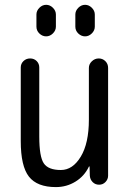

<svg xmlns="http://www.w3.org/2000/svg" viewBox="-20 -760 540 790"><path d="M210 9.8Q132.8 9.8 99.1 -33.2Q65.4 -76.2 65.4 -179.7V-482.4Q65.4 -498 76.7 -508.8Q87.9 -519.5 104 -519.5Q120.1 -519.5 130.9 -508.8Q141.6 -498 141.6 -482.4V-198.2Q141.6 -115.2 160.2 -87.9Q178.7 -60.5 230.5 -60.5Q279.3 -60.5 312.5 -115.7Q345.7 -170.9 345.7 -267.6V-480.5Q345.7 -496.1 357.9 -507.8Q370.1 -519.5 386.2 -519.5Q402.3 -519.5 413.6 -508.3Q424.8 -497.1 424.8 -480.5V-37.1Q424.8 -22.5 414.1 -11.2Q403.3 0 387.7 0Q372.1 0 361.3 -10.7Q350.6 -21.5 349.6 -37.1L348.6 -74.2Q348.6 -75.2 347.7 -75.2Q345.7 -75.2 345.7 -74.2Q327.1 -35.2 290.5 -12.7Q253.9 9.8 210 9.8ZM370.1 -700.2V-650.4Q370.1 -634.8 357.9 -622.6Q345.7 -610.4 330.1 -610.4Q314.5 -610.4 302.2 -622.1Q290 -633.8 290 -650.4V-700.2Q290 -715.8 302.2 -728Q314.5 -740.2 330.1 -740.2Q345.7 -740.2 357.9 -728Q370.1 -715.8 370.1 -700.2ZM129.9 -700.2Q129.9 -715.8 142.1 -728Q154.3 -740.2 169.9 -740.2Q185.5 -740.2 197.8 -728Q210 -715.8 210 -700.2V-650.4Q210 -634.8 197.8 -622.6Q185.5 -610.4 169.9 -610.4Q154.3 -610.4 142.1 -622.1Q129.9 -633.8 129.9 -650.4Z"/></svg>

Font: Rounded-X Mgen+ 1m regular
Style: Regular
Weight: 400
Designer: [Source Han Sans]
Ryoko NISHIZUKA  (kana & ideographs); Paul D. Hunt (Latin, Greek & Cyrillic); Wenlong ZHANG  (bopomofo
Version: Version 1.059.20150602